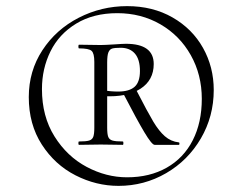

<svg xmlns="http://www.w3.org/2000/svg" viewBox="-20 -745 790 627"><path d="M74 -428Q74 -513 118.5 -581Q163 -649 237 -687Q311 -725 395 -725Q479 -725 543.5 -688Q608 -651 643 -588.5Q678 -526 678 -451Q678 -365 636 -293Q594 -221 522.5 -179.5Q451 -138 367 -138Q294 -138 226.5 -172.5Q159 -207 116.5 -273Q74 -339 74 -428ZM238 -283Q261 -283 271 -286Q281 -289 284.5 -298Q288 -307 288 -328V-543Q288 -571 279 -579Q270 -587 238 -587Q236 -587 236 -593Q236 -599 238 -599L309 -598Q321 -598 353 -600Q381 -602 391 -602Q482 -602 482 -536Q482 -483 438.5 -455Q395 -427 319 -431V-450Q342 -446 366 -446Q402 -446 419.5 -461.5Q437 -477 437 -513Q437 -551 420.5 -570Q404 -589 374 -589Q355 -589 346.5 -586.5Q338 -584 334 -574Q330 -564 330 -541V-328Q330 -307 333.5 -298Q337 -289 347.5 -286Q358 -283 381 -283Q383 -283 383 -277.5Q383 -272 381 -272L309 -273L238 -272Q236 -272 236 -277.5Q236 -283 238 -283ZM639 -422Q639 -501 603 -565Q567 -629 504 -665.5Q441 -702 363 -702Q285 -702 229 -668Q173 -634 145 -577.5Q117 -521 117 -454Q117 -365 158 -299.5Q199 -234 263 -200Q327 -166 395 -166Q469 -166 524.5 -197.5Q580 -229 609.5 -287Q639 -345 639 -422ZM385 -435 426 -449Q462 -379 480.5 -348Q499 -317 518.5 -300Q538 -283 564 -280Q566 -280 566 -276Q566 -272 564 -272H485Q476 -272 451.5 -313Q427 -354 385 -435Z"/></svg>

Font: Cormorant Infant
Style: Regular
Weight: 400
Designer: Christian Thalmann (Catharsis Fonts)
Foundry: Catharsis Fonts
Version: Version 4.000